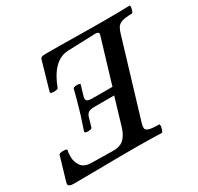

<svg xmlns="http://www.w3.org/2000/svg" viewBox="-167 -840 1050 1016"><g transform="rotate(-30 358.0 -332.0)"><path d="M11 3Q-23 3 -23 -13Q-23 -15 -22.5 -18Q-22 -21 -21 -25L21 -167Q22 -173 34.5 -175Q47 -177 59 -175Q71 -173 70 -168Q67 -158 66.5 -148Q66 -138 66 -128Q66 -98 84 -72Q102 -46 147 -46L269 -44Q317 -42 341 -63.5Q365 -85 378 -127L428 -295H309Q282 -295 271 -287.5Q260 -280 255 -264L239 -209Q238 -203 226.5 -200.5Q215 -198 204.5 -200Q194 -202 194 -208Q204 -240 212.5 -264Q221 -288 230 -320Q239 -350 246 -376.5Q253 -403 261 -434Q263 -439 274 -440.5Q285 -442 295 -440.5Q305 -439 304 -435L286 -374Q280 -354 288 -346.5Q296 -339 322 -339H443L524 -609Q530 -628 504 -628L334 -622Q241 -617 189 -480Q188 -474 175.5 -472Q163 -470 151.5 -472Q140 -474 141 -480L191 -654Q194 -667 218 -667Q319 -667 407.5 -665.5Q496 -664 596 -664Q631 -664 666 -664.5Q701 -665 736 -666Q740 -666 739 -655.5Q738 -645 734 -634Q730 -623 725 -623Q685 -623 664.5 -616Q644 -609 635.5 -595Q627 -581 621 -560L481 -95Q476 -79 477 -67Q478 -55 495.5 -49Q513 -43 558 -43Q562 -43 561 -31.5Q560 -20 555.5 -8.5Q551 3 547 3Q511 2 476 1Q441 0 397 0Q336 0 269.5 0.5Q203 1 136.5 2Q70 3 11 3Z"/></g></svg>

Font: Junicode SmExp
Style: Bold Italic
Weight: 700
Width: 6
Italic angle: -11°
Designer: Peter S. Baker
Version: Version 2.205; ttfautohint (v1.8.4)